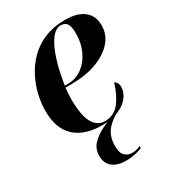

<svg xmlns="http://www.w3.org/2000/svg" viewBox="-187 -645 869 971"><g transform="rotate(-30 247.5 -160.0)"><path d="M245 10Q144 10 88 -41Q32 -92 32 -197Q32 -239 42.5 -286Q53 -333 76 -379Q99 -425 136 -463Q173 -501 226 -523.5Q279 -546 349 -546Q418 -546 456.5 -516Q495 -486 495 -429Q495 -375 458.5 -334.5Q422 -294 359 -271Q296 -248 215 -248H179Q178 -238 176.5 -216.5Q175 -195 175 -185Q175 -87 199.5 -44Q224 -1 268 -1Q321 -1 353.5 -42Q386 -83 405 -147Q414 -144 419.5 -135Q425 -126 425 -107Q425 -82 405.5 -54.5Q386 -27 346 -8.5Q306 10 245 10ZM198 -258Q246 -258 283 -285.5Q320 -313 341 -358.5Q362 -404 362 -458Q362 -500 350.5 -516.5Q339 -533 315 -533Q285 -533 259 -498Q233 -463 213 -401Q193 -339 181 -258ZM262 226Q212 226 183 203.5Q154 181 154 138Q154 96 180.5 68.5Q207 41 247.5 21.5Q288 2 332 -15H356Q312 4 280 39.5Q248 75 248 135Q248 174 265 190.5Q282 207 307 207Q331 207 357 195L355 208Q338 215 313 220.5Q288 226 262 226Z"/></g></svg>

Font: Noto Serif Display SemiCondensed
Style: Bold Italic
Weight: 700
Width: 4
Italic angle: -12°
Designer: Monotype Design Team
Foundry: Monotype Imaging Inc.
Version: Version 2.009